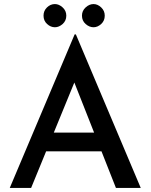

<svg xmlns="http://www.w3.org/2000/svg" viewBox="-20 -924 740 944"><path d="M28 0 347 -755H353L672 0H550L318 -588L395 -639L133 0ZM222 -272H480L517 -180H190ZM194 -847Q194 -871 211 -887.5Q228 -904 250 -904Q270 -904 288 -887.5Q306 -871 306 -847Q306 -822 288 -806Q270 -790 250 -790Q229 -790 211.5 -806Q194 -822 194 -847ZM383 -847Q383 -871 401 -887.5Q419 -904 440 -904Q460 -904 477.5 -887.5Q495 -871 495 -847Q495 -822 477.5 -806Q460 -790 440 -790Q419 -790 401 -806Q383 -822 383 -847Z"/></svg>

Font: Josefin Sans Thin Medium
Style: Regular
Weight: 500
Version: Version 2.000